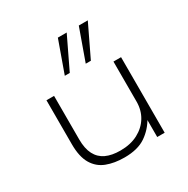

<svg xmlns="http://www.w3.org/2000/svg" viewBox="-171 -911 1050 1072"><g transform="rotate(-30 353.5 -375.0)"><path d="M331 8Q266 8 216.5 -11Q167 -30 139.5 -76.5Q112 -123 112 -203V-487H161V-206Q161 -147 180.5 -109.5Q200 -72 237.5 -54.5Q275 -37 330 -37Q396 -37 444 -62.5Q492 -88 518 -131Q544 -174 544 -229V-487H593V0H545V-118H550Q520 -63 468.5 -27.5Q417 8 331 8ZM404 -554 477 -758H535L437 -554ZM269 -554 342 -758H399L301 -554Z"/></g></svg>

Font: Nunito Sans 10pt Expanded ExtraLight
Style: Regular
Weight: 250
Width: 7
Designer: Vernon Adams
Foundry: Vernon Adams
Version: Version 3.101;gftools[0.9.27]